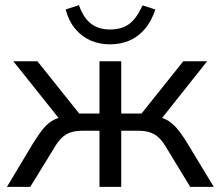

<svg xmlns="http://www.w3.org/2000/svg" viewBox="-20 -729 860 749"><path d="M7 0 109 -170Q132 -207 150.5 -229Q169 -251 191 -262Q213 -273 243 -276L222 -252L32 -490H126L289 -286H368V-490H453V-286H532L695 -490H788L599 -252L577 -276Q607 -273 628 -262.5Q649 -252 668.5 -230Q688 -208 711 -170L814 0H722L632 -148Q616 -176 600.5 -191Q585 -206 565.5 -212.5Q546 -219 517 -219H453V0H368V-219H304Q275 -219 255.5 -212.5Q236 -206 220.5 -191Q205 -176 189 -148L98 0ZM409 -556Q368 -556 333.5 -571Q299 -586 273.5 -616.5Q248 -647 236 -692L288 -709Q305 -660 334.5 -637Q364 -614 409 -614Q455 -614 484 -635.5Q513 -657 536 -708L586 -692Q570 -644 543.5 -614Q517 -584 483 -570Q449 -556 409 -556Z"/></svg>

Font: Nunito Sans 10pt
Style: Regular
Weight: 400
Designer: Vernon Adams
Foundry: Vernon Adams
Version: Version 3.101;gftools[0.9.27]